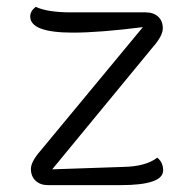

<svg xmlns="http://www.w3.org/2000/svg" viewBox="-20 -539 549 559"><path d="M455 -43Q455 0 331 0H120Q97 0 83.5 -13Q70 -26 70 -47Q70 -68 97 -99L396 -460Q270 -444 192 -444Q68 -444 68 -491Q68 -507 84 -519Q119 -503 186 -503H404Q427 -503 440.5 -490.5Q454 -478 454 -456.5Q454 -435 426 -403L132 -46L338 -53Q404 -54 438 -80Q455 -66 455 -43Z"/></svg>

Font: Laila Light
Style: Regular
Weight: 300
Designer: Hitesh Malaviya
Foundry: Indian Type Foundry
Version: Version 1.302;PS 1.0;hotconv 1.0.78;makeotf.lib2.5.61930; tt